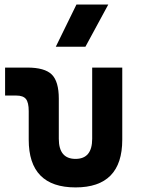

<svg xmlns="http://www.w3.org/2000/svg" viewBox="-20 -815 626 845"><path d="M312.5 9.8Q106.4 9.8 106.4 -200.2V-326.2Q106.4 -363.8 94.2 -379.2Q82 -394.5 51.8 -394.5H2.4V-517.6H100.1Q176.8 -517.6 207.8 -487.1Q238.8 -456.5 238.8 -380.9V-204.1Q238.8 -115.7 312.4 -115.7Q385.7 -115.7 385.7 -204.1V-517.6H518.1V-200.2Q518.1 9.8 312.5 9.8ZM225.6 -609.4 316.4 -794.9H456.5L356 -609.4Z"/></svg>

Font: Cascadia Mono
Style: Regular
Weight: 400
Monospace: yes
Designer: Aaron Bell
Foundry: Saja Typeworks
Version: Version 2102.003